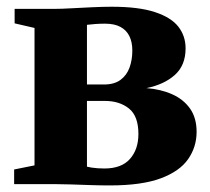

<svg xmlns="http://www.w3.org/2000/svg" viewBox="-20 -560 639 584"><path d="M314 4Q286.5 4 256 3Q225.5 2 196.5 1Q167.5 0 144.5 0H23V-44.5L85 -57V-475L24.5 -489V-533H145.5Q166.5 -533 197.2 -534.8Q228 -536.5 261 -538Q294 -539.5 320 -539.5Q402 -539.5 451.2 -523.2Q500.5 -507 522.5 -478.8Q544.5 -450.5 544.5 -413Q544.5 -361.5 512 -332.2Q479.5 -303 425.5 -292Q469.5 -288.5 503.8 -273.2Q538 -258 558 -229.8Q578 -201.5 578 -159Q578 -113 552.2 -76Q526.5 -39 468.8 -17.5Q411 4 314 4ZM297.5 -47.5Q349.5 -47.5 375.2 -76.5Q401 -105.5 401 -152.5Q401 -207 372.2 -230Q343.5 -253 299 -253H244.5V-53Q250.5 -51.5 258.8 -50.2Q267 -49 277 -48.2Q287 -47.5 297.5 -47.5ZM244.5 -303H296.5Q327.5 -303 346.5 -317Q365.5 -331 374 -354.5Q382.5 -378 382.5 -406.5Q382.5 -432 373.5 -450.2Q364.5 -468.5 346.2 -478.2Q328 -488 299.5 -488Q284 -488 270.2 -487Q256.5 -486 244.5 -484.5Z"/></svg>

Font: Merriweather 72pt Black
Style: Regular
Weight: 900
Version: Version 2.100